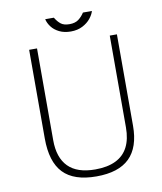

<svg xmlns="http://www.w3.org/2000/svg" viewBox="-94 -946 873 1032"><g transform="rotate(-10 342.0 -430.0)"><path d="M349 10Q226 10 168 -50.8Q110 -111.5 110 -239V-723H153V-222Q153 -126.5 201.8 -77.2Q250.5 -28 349 -28Q416 -28 460.8 -49.8Q505.5 -71.5 527.8 -114.8Q550 -158 550 -222V-723H589V-224Q589 -106.5 529.5 -48.2Q470 10 349 10ZM348.5 -781Q312.5 -781 285.8 -794.2Q259 -807.5 243.8 -827.8Q228.5 -848 223.5 -870H270.5Q271.5 -868 273 -866.5Q284.5 -847.5 300.8 -834.2Q317 -821 348.5 -821Q379 -821 397.8 -835.2Q416.5 -849.5 429.5 -870H478.5Q473 -850.5 456.5 -830Q440 -809.5 412.5 -795.2Q385 -781 348.5 -781Z"/></g></svg>

Font: Public Sans VF
Style: Regular
Weight: 400
Designer: Pablo Impallari, Rodrigo Fuenzalida (Modified by Dan O. Williams and USWDS)
Version: Version 1.003